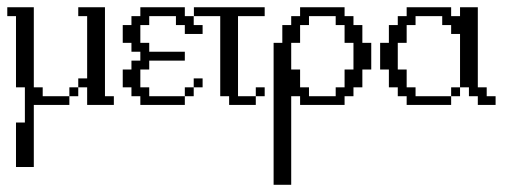

<svg xmlns="http://www.w3.org/2000/svg" viewBox="-20 -288 1405 527"><path d="M170.4 -23.9V-48.3H194.8V-23.9ZM23.9 170.4V48.3H48.3V-48.3H23.9V-243.7H0V-268.1H72.8V-48.3H97.2V-23.9H170.4V0H72.8V170.4ZM219.2 0V-48.3H194.8V-72.8H219.2V-243.7H194.8V-268.1H268.1V-23.9H292.5V0Z M487.3 -23.9V-48.3H511.7V-23.9ZM511.7 -48.3V-72.8H536.1V-48.3ZM365.2 0V-23.9H340.8V-48.3H316.9V-97.2H340.8V-121.6H365.2V-146H340.8V-170.4H316.9V-219.2H340.8V-243.7H365.2V-268.1H487.3V-243.7H511.7V-219.2H536.1V-194.8H487.3V-219.2H462.9V-243.7H389.6V-219.2H365.2V-170.4H389.6V-146H487.3V-121.6H389.6V-97.2H365.2V-48.3H389.6V-23.9H487.3V0Z M682.1 -23.9V-48.3H706.5V-23.9ZM608.9 0V-23.9H584.5V-243.7H512.2V-268.1H706.5V-243.7H633.3V-23.9H682.1V0Z M901.4 -23.9V-48.3H925.8V-97.2H950.2V-170.4H925.8V-219.2H901.4V-243.7H828.1V-219.2H803.7V-170.4H779.3V-97.2H803.7V-48.3H828.1V-23.9ZM731 219.2V-170.4H754.9V-219.2H779.3V-243.7H803.7V-268.1H925.8V-243.7H950.2V-219.2H974.6V-170.4H999V-97.2H974.6V-48.3H950.2V-23.9H925.8V0H803.7V-23.9H779.3V219.2Z M1218.3 -23.9V-48.3H1242.7V-23.9ZM1096.2 0V-23.9H1071.8V-48.3H1047.4V-97.2H1023.4V-170.4H1047.4V-219.2H1071.8V-243.7H1096.2V-268.1H1218.3V-243.7H1242.7V-268.1H1291.5V-48.3H1315.9V-23.9H1340.3V0H1291.5V-23.9H1267.1V-48.3H1242.7V-194.8H1218.3V-219.2H1193.8V-243.7H1120.6V-219.2H1096.2V-170.4H1071.8V-97.2H1096.2V-48.3H1120.6V-23.9H1218.3V0Z"/></svg>

Font: FS Mondwest Regular
Style: Regular
Weight: 400
Designer: NZWStudios2024
Foundry: https://fontstruct.com
Version: Version 1.0